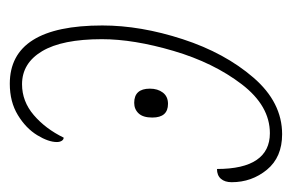

<svg xmlns="http://www.w3.org/2000/svg" viewBox="-122 -464 596 392"><g transform="rotate(90 176.0 -268.0)"><path d="M32 -179Q32 -257 60 -343Q88 -429 138.5 -487.5Q189 -546 254 -546Q301 -546 326.5 -515Q352 -484 352 -443Q352 -429 345 -421Q338 -413 325 -413Q325 -467 306.5 -494Q288 -521 252 -521Q196 -521 152 -463.5Q108 -406 84 -324.5Q60 -243 60 -178Q60 -97 84.5 -56Q109 -15 152 -15Q187 -15 215 -39Q243 -63 261 -100Q265 -100 267.5 -96Q270 -92 270 -86Q270 -69 256 -46Q242 -23 215 -6.5Q188 10 151 10Q32 10 32 -179ZM161 -276Q161 -292 169 -302.5Q177 -313 192 -313Q220 -313 220 -281Q220 -262 211.5 -253Q203 -244 190 -244Q161 -244 161 -276Z"/></g></svg>

Font: Noto Serif CondThin
Style: Italic
Weight: 250
Width: 3
Italic angle: -12°
Designer: Monotype Design Team
Foundry: Monotype Imaging Inc.
Version: Version 1.001